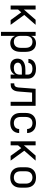

<svg xmlns="http://www.w3.org/2000/svg" viewBox="1624 -2202 783 4072"><g transform="rotate(90 2016.0 -166.5)"><path d="M98 0H183V-158L242 -225L406 0H507L297 -289L507 -530H400L183 -281V-530H98Z M656 205H741V-95Q754 -64 777 -39Q800 -14 832 -3Q864 8 898 8Q938 8 976 -8Q1014 -24 1038 -57.5Q1062 -91 1071 -130.5Q1080 -170 1080 -210V-320Q1080 -360 1071 -400Q1062 -440 1038 -473Q1014 -506 976 -522Q938 -538 898 -538Q864 -538 832 -527Q800 -516 777 -491Q754 -466 741 -435V-530H656ZM865 -68Q838 -68 812.5 -77.5Q787 -87 770.5 -109Q754 -131 747.5 -157Q741 -183 741 -210V-320Q741 -347 747.5 -373.5Q754 -400 770.5 -421.5Q787 -443 812.5 -453Q838 -463 865 -463Q892 -463 918.5 -453.5Q945 -444 963 -422.5Q981 -401 988 -374.5Q995 -348 995 -320V-210Q995 -183 988 -156Q981 -129 963 -108Q945 -87 918.5 -77.5Q892 -68 865 -68Z M1390 8Q1425 8 1459.5 -1.5Q1494 -11 1521 -34.5Q1548 -58 1563 -90V0H1648V-364Q1648 -395 1639 -425Q1630 -455 1608.5 -478Q1587 -501 1559 -514.5Q1531 -528 1500.5 -533Q1470 -538 1439 -538Q1402 -538 1365.5 -530.5Q1329 -523 1297.5 -502.5Q1266 -482 1248 -448Q1230 -414 1230 -377H1315Q1315 -377 1315 -377Q1315 -377 1315 -377Q1315 -398 1327 -416.5Q1339 -435 1357.5 -445Q1376 -455 1397 -459Q1418 -463 1439 -463Q1461 -463 1483.5 -458Q1506 -453 1525 -440.5Q1544 -428 1553.5 -407Q1563 -386 1563 -364V-313H1461Q1428 -313 1395.5 -309Q1363 -305 1331.5 -293.5Q1300 -282 1274 -261Q1248 -240 1236 -208.5Q1224 -177 1224 -144Q1224 -112 1235 -81.5Q1246 -51 1271 -29.5Q1296 -8 1327 0Q1358 8 1390 8ZM1423 -68Q1396 -68 1369.5 -75Q1343 -82 1326 -104Q1309 -126 1309 -153Q1309 -172 1319.5 -189Q1330 -206 1347.5 -215.5Q1365 -225 1384 -229.5Q1403 -234 1422 -236Q1441 -238 1461 -238H1563V-189Q1563 -163 1553 -138Q1543 -113 1521.5 -96.5Q1500 -80 1474.5 -74Q1449 -68 1423 -68Z M1748 0Q1779 0 1809.5 -4.5Q1840 -9 1863.5 -29Q1887 -49 1900 -77Q1913 -105 1917.5 -135Q1922 -165 1924 -196L1944 -455H2139V0H2224V-530H1864L1839 -201Q1839 -201 1839 -200V-198Q1838 -181 1836 -163.5Q1834 -146 1829 -129Q1824 -112 1812.5 -98Q1801 -84 1783.5 -80Q1766 -76 1748 -76Z M2590 8Q2630 8 2669 -2Q2708 -12 2739.5 -38.5Q2771 -65 2786.5 -103Q2802 -141 2802 -181H2717Q2717 -181 2717 -181Q2717 -181 2717 -181Q2717 -149 2700 -120Q2683 -91 2652.5 -79.5Q2622 -68 2590 -68Q2562 -68 2536 -77.5Q2510 -87 2492.5 -108.5Q2475 -130 2468 -156.5Q2461 -183 2461 -210V-320Q2461 -347 2468 -374Q2475 -401 2492.5 -422.5Q2510 -444 2536 -453.5Q2562 -463 2590 -463Q2622 -463 2652.5 -451Q2683 -439 2700 -410Q2717 -381 2717 -349Q2717 -349 2717 -349Q2717 -349 2717 -349H2802Q2802 -389 2786.5 -427Q2771 -465 2739.5 -491.5Q2708 -518 2669 -528Q2630 -538 2590 -538Q2555 -538 2521 -530Q2487 -522 2458 -502Q2429 -482 2410 -452.5Q2391 -423 2383.5 -389Q2376 -355 2376 -320V-210Q2376 -175 2383.5 -141Q2391 -107 2410 -77.5Q2429 -48 2458 -28Q2487 -8 2521 0Q2555 8 2590 8Z M2978 0H3063V-158L3122 -225L3286 0H3387L3177 -289L3387 -530H3280L3063 -281V-530H2978Z M3744 8Q3779 8 3813.5 0Q3848 -8 3877 -27.5Q3906 -47 3925.5 -77Q3945 -107 3952.5 -141Q3960 -175 3960 -210V-320Q3960 -355 3952.5 -389.5Q3945 -424 3925.5 -453.5Q3906 -483 3877 -503Q3848 -523 3813.5 -530.5Q3779 -538 3744 -538Q3709 -538 3674.5 -530.5Q3640 -523 3611 -503Q3582 -483 3562.5 -453.5Q3543 -424 3535.5 -389.5Q3528 -355 3528 -320V-210Q3528 -175 3535.5 -141Q3543 -107 3562.5 -77Q3582 -47 3611 -27.5Q3640 -8 3674.5 0Q3709 8 3744 8ZM3744 -68Q3717 -68 3690.5 -77Q3664 -86 3645.5 -107.5Q3627 -129 3620 -156Q3613 -183 3613 -210V-320Q3613 -348 3620 -374.5Q3627 -401 3645.5 -422.5Q3664 -444 3690.5 -453.5Q3717 -463 3744 -463Q3772 -463 3798 -453.5Q3824 -444 3842.5 -422.5Q3861 -401 3868 -374.5Q3875 -348 3875 -320V-210Q3875 -183 3868 -156Q3861 -129 3842.5 -107.5Q3824 -86 3798 -77Q3772 -68 3744 -68Z"/></g></svg>

Font: Iosevka Sparkle
Style: Regular
Weight: 400
Designer: Belleve Invis
Foundry: Belleve Invis
Version: Version 4.5.0; ttfautohint (v1.8.3)